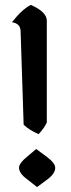

<svg xmlns="http://www.w3.org/2000/svg" viewBox="-20 -735 285 769"><path d="M134.8 -197.8Q99.6 -212.4 74.7 -235.4L62.5 -610.8Q61.5 -641.1 27.8 -646Q68.4 -697.8 103.5 -715.3Q167.5 -687.5 167.5 -651.9V-244.6Q157.2 -221.7 134.8 -197.8ZM128.4 14.2 89.8 -16.1Q56.2 -40.5 56.2 -63Q56.2 -81.1 87.9 -106.9L125 -138.2L167.5 -106.9Q201.2 -81.5 201.2 -63Q201.2 -39.6 169.4 -16.1Z"/></svg>

Font: Balgruf
Style: Regular
Weight: 500
Designer: Paul James MIller
Foundry: High-Logic / Made with FontCreator
Version: Version 1.201;March 28, 2021;FontCreator 13.0.0.2683 64-bit